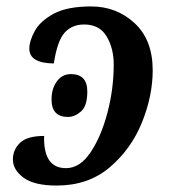

<svg xmlns="http://www.w3.org/2000/svg" viewBox="-20 -566 524 596"><path d="M156 10Q254 10 320.5 -46.5Q387 -103 420.5 -185.5Q454 -268 454 -348Q454 -442 398 -494Q342 -546 263 -546Q188 -546 146 -523Q104 -500 87.5 -469Q71 -438 71 -415Q71 -370 147 -369Q158 -440 181 -465Q204 -490 241 -490Q289 -490 311 -453Q333 -416 333 -366Q333 -290 313.5 -216Q294 -142 261 -93Q228 -44 185 -44Q114 -44 117 -144Q64 -144 42 -122.5Q20 -101 20 -71Q20 -39 53 -14.5Q86 10 156 10ZM191 -203Q212 -203 231.5 -220Q251 -237 251 -282Q251 -336 200 -336Q173 -336 156.5 -313.5Q140 -291 140 -257Q140 -203 191 -203Z"/></svg>

Font: Noto Serif SemiCondensed Semi
Style: Italic
Weight: 600
Width: 4
Italic angle: -12°
Designer: Monotype Design Team
Foundry: Monotype Imaging Inc.
Version: Version 1.901